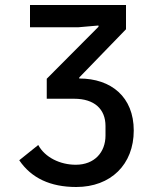

<svg xmlns="http://www.w3.org/2000/svg" viewBox="-20 -536 640 768"><path d="M285 212C423 212 515 122 515 -14C515 -148 425 -222 297 -222V-226L484 -419V-516H100V-427H294L374 -434V-429L167 -221V-141H277C357 -141 402 -100 402 -32V6C402 73 358 123 283 123C221 123 160 94 133 44L57 105C105 176 181 212 285 212Z"/></svg>

Font: IBM Plex Mono Medm
Style: Regular
Weight: 500
Monospace: yes
Designer: Mike Abbink, Paul van der Laan, Pieter van Rosmalen
Foundry: Bold Monday
Version: Version 2.004